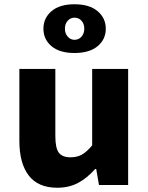

<svg xmlns="http://www.w3.org/2000/svg" viewBox="-20 -869 693 902"><path d="M71 -207V-545H240V-230Q240 -173 256.5 -151.5Q273 -130 311 -130Q342 -130 364.5 -142.5Q387 -155 413 -186V-545H582V0H445L432 -75H427Q389 -32 346.5 -9.5Q304 13 249 13Q159 13 115 -44.5Q71 -102 71 -207ZM184 -734Q184 -784 222 -816.5Q260 -849 330 -849Q400 -849 438.5 -816.5Q477 -784 477 -734Q477 -684 438.5 -652Q400 -620 330 -620Q260 -620 222 -652Q184 -684 184 -734ZM376 -734Q376 -757 363 -771.5Q350 -786 330 -786Q311 -786 298 -771.5Q285 -757 285 -734Q285 -712 298 -697Q311 -682 330 -682Q350 -682 363 -697Q376 -712 376 -734Z"/></svg>

Font: Nebula Sans Bold
Style: Regular
Weight: 700
Designer: Paul D. Hunt for Adobe (as Source Sans)
Foundry: Nebula Entertainment & Broadcasting LLC
Version: Version 1.010